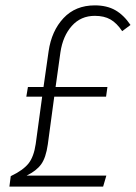

<svg xmlns="http://www.w3.org/2000/svg" viewBox="-20 -695 506 715"><path d="M466 -602 435 -579Q415 -609 391.5 -622.5Q368 -636 333 -636Q281 -636 247.5 -598.5Q214 -561 205 -500L187 -371H380L375 -335H182L158 -157Q151 -108 133.5 -83.5Q116 -59 79 -41H376L364 0H15L20 -39Q66 -61 86 -86Q106 -111 113 -159L137 -335H78L84 -371H142L161 -504Q172 -580 216.5 -627.5Q261 -675 333 -675Q378 -675 409.5 -657Q441 -639 466 -602Z"/></svg>

Font: Fira Sans Condensed ExtraLight
Style: Italic
Weight: 275
Width: 3
Italic angle: -8°
Designer: Carrois Corporate & Edenspiekermann AG
Foundry: Carrois Corporate GbR & Edenspiekermann AG
Version: Version 4.203